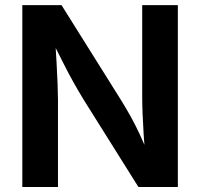

<svg xmlns="http://www.w3.org/2000/svg" viewBox="-20 -748 801 768"><path d="M69.3 0V-727.5H226.1L466.8 -343.3Q483.4 -316.4 501.5 -284.2Q519.5 -252 538.3 -212.2Q557.1 -172.4 575.7 -123.5H561Q557.6 -164.1 554.7 -208.7Q551.8 -253.4 550.3 -293.7Q548.8 -334 548.8 -362.3V-727.5H691.4V0H533.7L315.9 -347.2Q293.9 -383.3 274.4 -418Q254.9 -452.6 233.4 -495.4Q211.9 -538.1 181.6 -597.7H200.2Q203.6 -544.9 206.3 -496.8Q209 -448.7 210.4 -410.4Q211.9 -372.1 211.9 -347.7V0Z"/></svg>

Font: Inter
Style: 650
Weight: 650
Designer: Rasmus Andersson
Foundry: rsms
Version: Version 4.001;git-66647c0bb